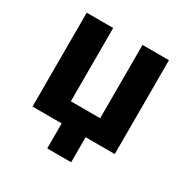

<svg xmlns="http://www.w3.org/2000/svg" viewBox="-154 -657 905 930"><g transform="rotate(30 299.0 -192.5)"><path d="M232 140V0H69V-525H217V-115H381V-525H529V0H366V140Z"/></g></svg>

Font: IBM Plex Sans Var
Style: Regular
Weight: 400
Designer: Mike Abbink, Paul van der Laan, Pieter van Rosmalen
Foundry: Bold Monday
Version: Version 3.000